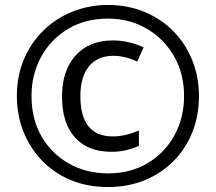

<svg xmlns="http://www.w3.org/2000/svg" viewBox="-20 -744 870 774"><path d="M415 10Q331 10 263 -19Q195 -48 147 -99Q99 -150 73.5 -216Q48 -282 48 -357Q48 -438 76.5 -505Q105 -572 155 -621Q205 -670 272 -697Q339 -724 415 -724Q495 -724 562.5 -696Q630 -668 679 -618Q728 -568 755 -501Q782 -434 782 -356Q782 -277 755 -210Q728 -143 678.5 -93.5Q629 -44 562 -17Q495 10 415 10ZM416 -45Q506 -45 575.5 -86.5Q645 -128 683.5 -199Q722 -270 722 -357Q722 -447 681.5 -517.5Q641 -588 571.5 -628.5Q502 -669 415 -669Q324 -669 254.5 -627.5Q185 -586 146 -515Q107 -444 107 -357Q107 -263 148 -193Q189 -123 259 -84Q329 -45 416 -45ZM430 -132Q334 -132 282 -190Q230 -248 230 -355Q230 -459 284.5 -520Q339 -581 435 -581Q466 -581 497.5 -574Q529 -567 559 -553L533 -496Q507 -508 483 -513.5Q459 -519 437 -519Q374 -519 339 -477Q304 -435 304 -357Q304 -194 435 -194Q484 -194 540 -218V-156Q487 -132 430 -132Z"/></svg>

Font: Noto Sans Gujarati UI ExtraCondensed Medium
Style: Regular
Weight: 500
Width: 2
Designer: Jelle Bosma - Monotype Design Team, Universal Thirst
Foundry: Monotype Imaging Inc.
Version: Version 2.106; ttfautohint (v1.8.4.7-5d5b)